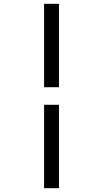

<svg xmlns="http://www.w3.org/2000/svg" viewBox="-20 -843 540 1006"><path d="M211 -386V-823H289V-386ZM211 143V-294H289V143Z"/></svg>

Font: Iosevka Gothic
Style: Regular
Weight: 400
Monospace: yes
Designer: Belleve Invis
Foundry: Belleve Invis
Version: Version 15.5.1; ttfautohint (v1.8.4)